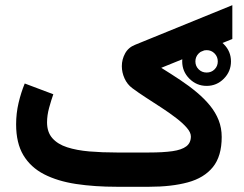

<svg xmlns="http://www.w3.org/2000/svg" viewBox="-20 -715 935 735"><path d="M728 -479.9Q728 -497.8 740.6 -510.4Q753.2 -523 771.1 -523Q789 -523 801.3 -510.5Q813.7 -498 813.7 -479.8Q813.7 -461.7 801.4 -449.5Q789.2 -437.3 771 -437.3Q752.9 -437.3 740.5 -449.6Q728 -462 728 -479.9ZM677.5 -479.9Q677.5 -441.4 705 -413.8Q732.6 -386.2 771.1 -386.2Q809.5 -386.2 836.9 -413.8Q864.2 -441.4 864.2 -479.9Q864.2 -518.3 836.9 -545.7Q809.6 -573 771.1 -573Q732.7 -573 705.1 -545.7Q677.5 -518.4 677.5 -479.9ZM550.9 0Q636.8 0 699 -16.9Q761.3 -33.8 795 -75.4Q828.7 -117 828.7 -190.7Q828.7 -225.2 817 -254.9Q805.3 -284.6 783.8 -311Q762.3 -337.3 733.4 -361.5Q704.6 -385.7 669.9 -408.8Q635.3 -431.8 597.3 -455.4L869.4 -565.7V-695.2L497.4 -543.6Q471.3 -533.4 458.9 -510.5Q446.4 -487.6 446.4 -461.7Q446.4 -437.8 456.7 -414.9Q467 -392 486.2 -377.7Q509.4 -360.4 538.9 -341.3Q568.4 -322.2 598.5 -302.6Q628.6 -283 654.1 -263.4Q679.6 -243.9 695.1 -225.9Q710.7 -208 710.7 -192.7Q710.7 -168.1 693.2 -154.8Q675.7 -141.4 640.2 -136.3Q604.7 -131.2 550.5 -131.2H427.4Q370.5 -131.2 321.9 -135.3Q273.3 -139.5 237.1 -151.2Q200.9 -162.9 180.5 -186Q160.1 -209 160.1 -246.7Q160.1 -273.3 168 -302.3Q176 -331.4 184.1 -354.2L74.7 -395.4Q60.5 -361 51.1 -321.2Q41.7 -281.3 41.7 -239Q41.7 -167.3 69.5 -120.8Q97.4 -74.4 148.8 -47.9Q200.2 -21.5 271.1 -10.7Q341.9 0 427.4 0Z"/></svg>

Font: Vazirmatn NL
Style: Regular
Weight: 400
Designer: Saber Rastikerdar
Foundry: Saber Rastikerdar
Version: Version 33.003